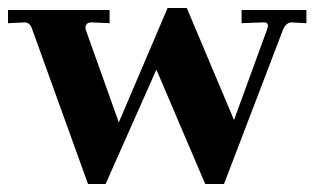

<svg xmlns="http://www.w3.org/2000/svg" viewBox="-33 -450 795 480"><path d="M187 10 46 -381Q40 -394 29 -394L-13 -392V-425H241V-392L197 -394H195Q186 -394 182.5 -388Q179 -382 182 -374L264 -144L386 -430H434L552 -150L635 -377L637 -385Q637 -395 624 -394L571 -392V-425H733V-392L696 -394Q683 -394 675 -377L527 10H480L358 -276L231 10Z"/></svg>

Font: UnnaBold
Style: Bold
Weight: 700
Designer: Jorge de Buen Unna
Foundry: Omnibus-Type
Version: Version 2.008;hotconv 1.0.109;makeotfexe 2.5.65596